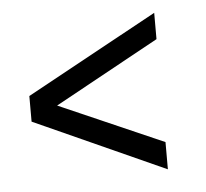

<svg xmlns="http://www.w3.org/2000/svg" viewBox="-35 -466 430 401"><g transform="rotate(-5 179.5 -265.0)"><path d="M301.8 -429.2V-374L83 -253.9L301.8 -158.2V-101.1L26.9 -225.1V-278.8Z"/></g></svg>

Font: Lobster Two
Style: Regular
Weight: 400
Designer: Pablo Impallari
Foundry: Pablo Impallari. www.impallari.com
Version: Version 1.006